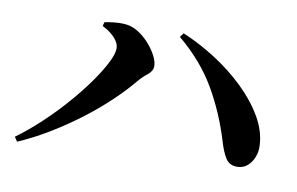

<svg xmlns="http://www.w3.org/2000/svg" viewBox="-60 -702 1120 723"><g transform="rotate(10 500.0 -340.5)"><path d="M30.2 -101.9Q76.9 -135.9 123.2 -179.3Q169.5 -222.8 210 -269Q250.5 -315.2 281.9 -359.1Q313.2 -403.1 331.4 -438.9Q349.7 -474.7 349.7 -495.7Q349.7 -510.3 340.8 -523.5Q332 -536.7 317.3 -548.8Q302.6 -560.8 283.6 -570.2L287.5 -585.1Q302.6 -588.5 323.9 -590.8Q345.2 -593.2 364.3 -591.6Q390.2 -590.3 414.5 -575.4Q438.8 -560.5 458.5 -538.5Q478.1 -516.5 489.6 -494.3Q501.1 -472.1 501.1 -455.1Q501.1 -435.8 482.6 -421.3Q464.1 -406.9 447.4 -387.2Q415.4 -348.3 370.7 -306Q326.1 -263.6 272.3 -222.8Q218.5 -182 159.9 -146.4Q101.2 -110.7 41.8 -85ZM875.6 -135.8Q844.8 -135 830.1 -157.9Q815.5 -180.7 804.3 -218.6Q772.1 -325.4 719.7 -415.2Q667.3 -504.9 576.9 -580.2L588.8 -595.7Q652.4 -569.3 714.6 -529.5Q776.8 -489.7 827.8 -440.6Q878.7 -391.5 910 -338Q941.2 -284.5 943.8 -230.1Q945.4 -205.6 936.5 -184Q927.7 -162.3 912.2 -149.4Q896.7 -136.5 875.6 -135.8Z"/></g></svg>

Font: Noto Serif SC ExtraLight
Style: Regular
Weight: 200
Designer: Ryoko NISHIZUKA 西塚涼子 (kana & ideographs); Frank Grießhammer (Latin, Greek & Cyrillic); Wenlong ZHANG 张文龙 (bopomofo); San
Foundry: Adobe
Version: Version 2.002-H1;hotconv 1.1.0;makeotfexe 2.6.0